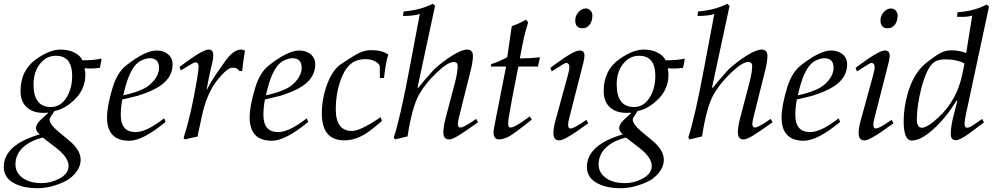

<svg xmlns="http://www.w3.org/2000/svg" viewBox="-63 -731 5283 1019"><path d="M473 -420 476 -414 467 -371Q425 -365 386 -369Q390 -346 390 -335Q390 -252 324 -194Q274 -150 226 -142Q200 -104 200 -98Q200 -72 245 -34L303 14Q365 65 365 117Q365 154 337 188Q310 220 275 235Q203 268 134 268Q67 268 19 245Q-43 216 -43 155Q-43 38 148 -18Q128 -35 128 -50Q128 -72 154 -96L192 -131L190 -133Q183 -132 168 -132Q112 -132 81 -160Q46 -190 46 -248Q46 -358 129 -417Q201 -468 259 -468Q296 -468 325 -455Q362 -439 374 -411Q442 -411 473 -420ZM320 -328Q320 -435 234 -435Q183 -435 149 -392Q115 -349 115 -283Q115 -163 207 -163Q262 -163 294 -220Q320 -267 320 -328ZM301 149Q301 106 238 56L164 -1Q103 14 65 46Q19 85 19 142Q19 190 66 219Q103 241 157 241Q205 241 248 219Q301 193 301 149Z M853 -389Q853 -297 732 -246Q709 -236 666 -222L586 -203Q578 -160 578 -121Q578 -30 656 -30Q708 -30 785 -86L808 -103L816 -84Q695 16 623 16Q505 16 505 -108Q505 -168 535 -267Q559 -346 607 -384Q708 -463 768 -463Q805 -463 829 -443Q853 -423 853 -389ZM781 -371Q781 -422 732 -422Q713 -422 687 -410Q632 -385 600 -261L591 -225Q656 -239 697 -259Q731 -275 756 -306.5Q781 -338 781 -371Z M1237 -462Q1227 -399 1222 -354H1208Q1196 -372 1172 -372Q1144 -372 1093 -309Q1036 -239 1010 -122L985 -6Q942 2 920 9L911 2Q953 -129 982 -307L984 -319Q991 -361 991 -379Q991 -400 974 -400Q965 -400 924 -374L897 -357L890 -376L917 -396Q1014 -468 1045 -468Q1069 -468 1069 -436Q1069 -420 1063 -396Q1045 -322 1034 -258L1036 -256Q1051 -291 1107 -371Q1145 -425 1153 -433Q1186 -468 1218 -468Q1225 -468 1237 -462Z M1610 -389Q1610 -297 1489 -246Q1466 -236 1423 -222L1343 -203Q1335 -160 1335 -121Q1335 -30 1413 -30Q1465 -30 1542 -86L1565 -103L1573 -84Q1452 16 1380 16Q1262 16 1262 -108Q1262 -168 1292 -267Q1316 -346 1364 -384Q1465 -463 1525 -463Q1562 -463 1586 -443Q1610 -423 1610 -389ZM1538 -371Q1538 -422 1489 -422Q1470 -422 1444 -410Q1389 -385 1357 -261L1348 -225Q1413 -239 1454 -259Q1488 -275 1513 -306.5Q1538 -338 1538 -371Z M1998 -441Q1985 -408 1975 -317H1953V-375Q1953 -393 1928 -405Q1908 -417 1877 -417Q1846 -417 1821 -406Q1770 -383 1741 -295Q1719 -229 1719 -151Q1719 -36 1805 -36Q1847 -36 1942 -99L1957 -109L1964 -89L1916 -49Q1839 14 1765 14Q1645 14 1645 -129Q1645 -208 1674 -286Q1704 -364 1750 -393Q1823 -441 1841 -449Q1874 -465 1906 -465Q1966 -465 1998 -441Z M2464 -100 2474 -82Q2407 -34 2368 -10Q2337 9 2320 9Q2290 9 2290 -30Q2290 -57 2302 -104L2352 -294Q2366 -348 2366 -381Q2366 -402 2345 -402Q2314 -402 2254 -345Q2195 -289 2161 -229Q2123 -160 2100 -7L2033 9L2027 -2Q2061 -103 2112 -376L2165 -657Q2140 -647 2076 -646L2079 -670Q2170 -678 2234 -711L2246 -700L2153 -267L2157 -265Q2179 -294 2241 -363Q2291 -408 2340 -438Q2389 -468 2416 -468Q2447 -468 2447 -434Q2447 -407 2436 -361L2374 -113Q2367 -86 2367 -74Q2367 -54 2380 -54Q2395 -54 2439 -83Z M2803 -427 2792 -378H2688Q2649 -182 2638 -113Q2634 -88 2634 -74Q2634 -54 2647 -54Q2663 -54 2706 -83L2749 -113L2759 -96Q2661 -18 2637 -6Q2606 9 2586 9Q2556 9 2556 -30Q2556 -40 2569 -104L2623 -378H2542L2544 -391Q2575 -399 2629 -427L2653 -592Q2694 -606 2729 -627L2740 -612Q2718 -547 2696 -421Q2749 -421 2803 -427Z M3081 -649Q3081 -619 3066.5 -600Q3052 -581 3029 -581Q2990 -581 2990 -623Q2990 -647 3007 -666.5Q3024 -686 3046 -686Q3061 -686 3071 -675Q3081 -664 3081 -649ZM3049 -95 3059 -77Q2990 -26 2953 -5Q2921 14 2905 14Q2874 14 2874 -25Q2874 -54 2887 -99L2951 -332Q2959 -362 2959 -374Q2959 -397 2941 -397Q2935 -397 2892 -369L2865 -352L2858 -371L2885 -391Q2983 -463 3013 -463Q3039 -463 3039 -436Q3039 -425 3034 -402L2959 -108Q2952 -81 2952 -69Q2952 -49 2965 -49Q2980 -49 3024 -78Z M3568 -420 3571 -414 3562 -371Q3520 -365 3481 -369Q3485 -346 3485 -335Q3485 -252 3419 -194Q3369 -150 3321 -142Q3295 -104 3295 -98Q3295 -72 3340 -34L3398 14Q3460 65 3460 117Q3460 154 3432 188Q3405 220 3370 235Q3298 268 3229 268Q3162 268 3114 245Q3052 216 3052 155Q3052 38 3243 -18Q3223 -35 3223 -50Q3223 -72 3249 -96L3287 -131L3285 -133Q3278 -132 3263 -132Q3207 -132 3176 -160Q3141 -190 3141 -248Q3141 -358 3224 -417Q3296 -468 3354 -468Q3391 -468 3420 -455Q3457 -439 3469 -411Q3537 -411 3568 -420ZM3415 -328Q3415 -435 3329 -435Q3278 -435 3244 -392Q3210 -349 3210 -283Q3210 -163 3302 -163Q3357 -163 3389 -220Q3415 -267 3415 -328ZM3396 149Q3396 106 3333 56L3259 -1Q3198 14 3160 46Q3114 85 3114 142Q3114 190 3161 219Q3198 241 3252 241Q3300 241 3343 219Q3396 193 3396 149Z M4027 -100 4037 -82Q3970 -34 3931 -10Q3900 9 3883 9Q3853 9 3853 -30Q3853 -57 3865 -104L3915 -294Q3929 -348 3929 -381Q3929 -402 3908 -402Q3877 -402 3817 -345Q3758 -289 3724 -229Q3686 -160 3663 -7L3596 9L3590 -2Q3624 -103 3675 -376L3728 -657Q3703 -647 3639 -646L3642 -670Q3733 -678 3797 -711L3809 -700L3716 -267L3720 -265Q3742 -294 3804 -363Q3854 -408 3903 -438Q3952 -468 3979 -468Q4010 -468 4010 -434Q4010 -407 3999 -361L3937 -113Q3930 -86 3930 -74Q3930 -54 3943 -54Q3958 -54 4002 -83Z M4433 -389Q4433 -297 4312 -246Q4289 -236 4246 -222L4166 -203Q4158 -160 4158 -121Q4158 -30 4236 -30Q4288 -30 4365 -86L4388 -103L4396 -84Q4275 16 4203 16Q4085 16 4085 -108Q4085 -168 4115 -267Q4139 -346 4187 -384Q4288 -463 4348 -463Q4385 -463 4409 -443Q4433 -423 4433 -389ZM4361 -371Q4361 -422 4312 -422Q4293 -422 4267 -410Q4212 -385 4180 -261L4171 -225Q4236 -239 4277 -259Q4311 -275 4336 -306.5Q4361 -338 4361 -371Z M4701 -649Q4701 -619 4686.5 -600Q4672 -581 4649 -581Q4610 -581 4610 -623Q4610 -647 4627 -666.5Q4644 -686 4666 -686Q4681 -686 4691 -675Q4701 -664 4701 -649ZM4669 -95 4679 -77Q4610 -26 4573 -5Q4541 14 4525 14Q4494 14 4494 -25Q4494 -54 4507 -99L4571 -332Q4579 -362 4579 -374Q4579 -397 4561 -397Q4555 -397 4512 -369L4485 -352L4478 -371L4505 -391Q4603 -463 4633 -463Q4659 -463 4659 -436Q4659 -425 4654 -402L4579 -108Q4572 -81 4572 -69Q4572 -49 4585 -49Q4600 -49 4644 -78Z M5174 -707 5186 -696 5064 -127Q5056 -87 5056 -75Q5056 -53 5070 -53Q5081 -53 5107 -70L5150 -100L5159 -81L5081 -23Q5031 13 5011 13Q4983 13 4983 -19Q4983 -60 4998 -118L5018 -196L5014 -197Q4953 -100 4890 -45Q4824 15 4776 15Q4733 15 4733 -88Q4733 -157 4754 -234Q4787 -347 4856 -400Q4906 -438 4923 -447Q4952 -464 4987 -464Q5026 -464 5065 -450L5097 -649Q5074 -639 5016 -642L5019 -666Q5063 -669 5097 -678Q5135 -687 5174 -707ZM5044 -336 5056 -394Q5015 -416 4953 -416Q4916 -416 4895 -401Q4858 -376 4829 -271Q4803 -173 4803 -97Q4803 -53 4830 -53Q4858 -53 4919 -109Q5016 -200 5044 -336Z"/></svg>

Font: GFS Didot
Style: Italic
Weight: 400
Italic angle: -12°
Designer: Takis Katsoulidis and George D. Matthiopoulos
Foundry: George Matthiopoulos and Takis Katsoulidis
Version: Version 1.0